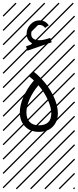

<svg xmlns="http://www.w3.org/2000/svg" viewBox="-23 -978 577 1424"><path d="M262.2 -345.7Q217.8 -292.5 195.3 -239.7Q172.9 -187 172.9 -144Q172.9 -99.1 196.5 -74Q220.2 -48.8 265.1 -48.8Q357.4 -48.8 357.4 -137.2Q357.4 -181.2 331.5 -238Q305.7 -294.9 262.2 -345.7ZM228.5 -381.3Q207.5 -400.4 192.4 -411.6L221.7 -450.7Q252.4 -427.2 281.2 -397.5Q337.9 -337.9 372.1 -268.1Q406.2 -198.2 406.2 -137.2Q406.2 -78.1 369.1 -39.1Q332 0 265.1 0Q200.2 0 162.1 -40.8Q124 -81.5 124 -144Q124 -198.2 150.9 -259.8Q177.7 -321.3 228.5 -381.3ZM526.9 410.6 533.7 417.5 525.4 425.8 518.6 418.9ZM526.9 304.7 533.7 311.5 419.4 425.8 412.6 418.9ZM526.9 198.7 533.7 205.6 313.5 425.8 306.6 418.9ZM526.9 92.3 533.7 99.1 207.5 425.8 200.7 418.9ZM526.9 -13.2 533.7 -6.3 101.6 425.8 94.7 418.9ZM526.9 -119.1 533.7 -112.3 3.4 418 -3.4 411.1ZM526.9 -225.6 533.7 -218.8 3.4 311.5 -3.4 304.7ZM526.9 -331.5 533.7 -324.7 3.4 205.6 -3.4 198.7ZM526.9 -438 533.7 -431.2 3.4 99.1 -3.4 92.3ZM526.9 -543.5 533.7 -536.6 3.4 -6.3 -3.4 -13.2ZM526.9 -649.4 533.7 -642.6 3.4 -112.3 -3.4 -119.1ZM526.9 -755.9 533.7 -749 3.4 -218.8 -3.4 -225.6ZM526.9 -861.8 533.7 -855 3.4 -324.7 -3.4 -331.5ZM516.6 -958 523.4 -951.2 3.4 -431.2 -3.4 -438ZM411.1 -958 418 -951.2 3.4 -536.6 -3.4 -543.5ZM305.2 -958 312 -951.2 3.4 -642.6 -3.4 -649.4ZM198.7 -958 205.6 -951.2 3.4 -749 -3.4 -755.9ZM92.3 -958 99.1 -951.2 3.4 -855 -3.4 -861.8ZM338.9 -790.5 311.5 -771Q295.9 -793 270 -793Q247.1 -793 227.8 -773.2Q208.5 -753.4 208.5 -725.6Q208.5 -679.7 271.5 -679.7Q298.8 -679.7 349.6 -696.8L360.4 -664.6L180.7 -602.1L169.9 -634.3L224.1 -653.3Q199.7 -662.6 187 -682.4Q174.3 -702.1 174.3 -725.6Q174.3 -767.6 203.1 -797.4Q231.9 -827.1 270 -827.1Q312.5 -827.1 338.9 -790.5Z"/></svg>

Font: AzarMehrMSRS2
Style: Regular
Weight: 1
Designer: Amin Abedi
Version: Version 1.00